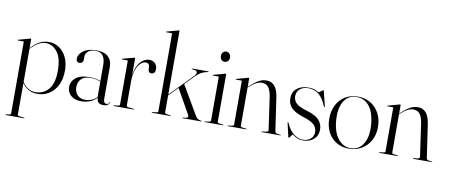

<svg xmlns="http://www.w3.org/2000/svg" viewBox="-79 -1064 3824 1632"><g transform="rotate(10 1833.0 -248.0)"><path d="M127 -437.5V-361Q162.5 -400.5 199.5 -420.5Q236.5 -440.5 282 -440.5Q330.5 -440.5 370 -413.5Q409.5 -386.5 433 -338.2Q456.5 -290 456.5 -225.5Q456.5 -150.5 430 -97.8Q403.5 -45 359 -17Q314.5 11 261.5 11Q173.5 11 127 -59V212Q127 222.5 139 224.5L182.5 229.5Q187 230 187 232.5Q187 235 183.5 235H26Q23 235 23 232.5Q23 229.5 30 228.5L57 224.5Q69 222.5 69 212.5V-403Q69 -407.5 64 -407.5H18.5Q16 -407.5 16 -410Q16 -412 19 -413.5L116.5 -440.5Q120.5 -442 123 -442Q127 -442 127 -437.5ZM255 -427Q228 -427 194.8 -409.8Q161.5 -392.5 127 -354.5V-68.5Q170.5 -0.5 242 -0.5Q308 -0.5 352.5 -51Q397 -101.5 397 -212Q397 -321 356 -374Q315 -427 255 -427Z M515 -94.5Q515 -142.5 554.8 -174.5Q594.5 -206.5 671.5 -206.5Q703 -206.5 726.2 -201.5Q749.5 -196.5 768.5 -189.5V-326Q768.5 -435.5 685.5 -435.5Q639.5 -435.5 618.8 -414.5Q598 -393.5 598 -372.5V-344Q598 -328 588.2 -319Q578.5 -310 564.5 -310Q553 -310 545.2 -318.2Q537.5 -326.5 537.5 -342.5Q537.5 -379 577.2 -409.8Q617 -440.5 691.5 -440.5Q760 -440.5 793.2 -408.5Q826.5 -376.5 826.5 -321V-49.5Q826.5 -26 833.5 -16.5Q840.5 -7 851.5 -7Q874 -7 876.5 -27.5Q877 -30 879 -30Q880.5 -30 880.5 -27.5Q880.5 -17 868 -4.5Q855.5 8 828 8Q771 8 771 -46Q747 -19.5 711.5 -5.5Q676 8.5 636 8.5Q580.5 8.5 547.8 -20.2Q515 -49 515 -94.5ZM575.5 -104Q575.5 -61 600.8 -35.2Q626 -9.5 667.5 -9.5Q695 -9.5 721.8 -19.8Q748.5 -30 768.5 -50.5V-185Q749.5 -192 728.5 -196.8Q707.5 -201.5 682.5 -201.5Q629.5 -201.5 602.5 -174.5Q575.5 -147.5 575.5 -104Z M1025.5 -430V-287Q1036.5 -363 1071.8 -401.2Q1107 -439.5 1146 -439.5Q1179.5 -439.5 1198 -420Q1216.5 -400.5 1216.5 -370Q1216.5 -349.5 1207.2 -339Q1198 -328.5 1184 -328.5Q1156 -328.5 1155 -361V-374Q1155 -411.5 1120 -411.5Q1097.5 -411.5 1075.8 -390.8Q1054 -370 1039.8 -329Q1025.5 -288 1025.5 -228V-24Q1025.5 -13.5 1037.5 -11.5L1087.5 -5.5Q1091.5 -5 1091.5 -2.5Q1091.5 0 1088 0H918Q914 0 914 -3Q914 -5.5 919.5 -6L955.5 -10.5Q967.5 -12.5 967.5 -22V-397.5Q967.5 -402.5 963 -402.5H917Q914.5 -402.5 914.5 -405Q914.5 -407 918 -408.5L1015 -434Q1019.5 -435 1021.5 -435Q1025.5 -435 1025.5 -430Z M1247.5 0Q1244.5 0 1244.5 -2.5Q1244.5 -5 1251.5 -6.5L1286.5 -10.5Q1298.5 -12.5 1298.5 -22.5V-690Q1298.5 -695 1293.5 -695H1248Q1245.5 -695 1245.5 -697.5Q1245.5 -700 1248.5 -701L1346 -728Q1350 -729.5 1352.5 -729.5Q1356.5 -729.5 1356.5 -725V-176.5L1546 -370.5Q1565 -390 1562.5 -404Q1560 -418 1539 -421L1518.5 -423.5Q1514 -424.5 1514 -427Q1514 -429.5 1518.5 -429.5H1656Q1661 -429.5 1661 -427Q1661 -424 1654 -423Q1628 -419.5 1601.8 -406Q1575.5 -392.5 1552 -368L1474 -288.5L1619.5 -39.5Q1629.5 -22 1640.8 -15.2Q1652 -8.5 1671 -5.5Q1675.5 -4.5 1675.5 -2Q1675.5 0 1672.5 0H1511.5Q1508.5 0 1508.5 -2.5Q1508.5 -5.5 1514 -5.5L1538.5 -8Q1566 -11.5 1550.5 -39L1433 -247L1356.5 -169V-23Q1356.5 -12.5 1368.5 -10.5L1404 -5.5Q1408.5 -5.5 1408.5 -2.5Q1408.5 0 1405 0Z M1779 -533.5Q1761.5 -533.5 1750.8 -546.2Q1740 -559 1740 -577.5Q1740 -596.5 1751.2 -609.2Q1762.5 -622 1779 -622Q1796.5 -622 1807.8 -609Q1819 -596 1819 -577.5Q1819 -559 1807.8 -546.2Q1796.5 -533.5 1779 -533.5ZM1811 -431.5V-23Q1811 -12.5 1823 -10.5L1858.5 -5.5Q1863 -5.5 1863 -2.5Q1863 0 1859.5 0H1702Q1699 0 1699 -2.5Q1699 -4 1703 -5L1741 -10.5Q1753 -12.5 1753 -22.5V-397Q1753 -401.5 1748 -401.5H1702.5Q1700 -401.5 1700 -404Q1700 -406 1703 -407.5L1800.5 -434.5Q1804.5 -436 1807 -436Q1811 -436 1811 -431.5Z M2010 -431.5V-357L2018 -365Q2064.5 -407.5 2095.5 -423.5Q2126.5 -439.5 2157.5 -439.5Q2204 -439.5 2230.2 -407.5Q2256.5 -375.5 2266 -310L2307 -29Q2309.5 -11 2325.5 -9L2355 -5Q2358.5 -4.5 2358.5 -2.5Q2358.5 0 2355 0H2194.5Q2190.5 0 2190.5 -2.5Q2190.5 -5 2195.5 -5.5L2233 -10.5Q2251 -13 2248.5 -29L2209 -305Q2200.5 -361.5 2180.8 -387.5Q2161 -413.5 2123.5 -413.5Q2077 -413.5 2021 -361.5L2010 -351.5V-23Q2010 -12.5 2022 -10.5L2057.5 -5.5Q2062 -5.5 2062 -2.5Q2062 0 2058.5 0H1901Q1898 0 1898 -2.5Q1898 -4 1902 -5L1940 -10.5Q1952 -12.5 1952 -22.5V-397Q1952 -401.5 1947 -401.5H1901.5Q1899 -401.5 1899 -404Q1899 -406 1902 -407.5L1999.5 -434.5Q2003.5 -436 2006 -436Q2010 -436 2010 -431.5Z M2548 3Q2590 3 2615.5 -19.8Q2641 -42.5 2641 -79Q2641 -116 2615.2 -141.2Q2589.5 -166.5 2522.5 -187Q2445 -212 2414.2 -244.5Q2383.5 -277 2383.5 -326Q2383.5 -380.5 2421 -411.2Q2458.5 -442 2520.5 -442Q2564.5 -442 2585.8 -430Q2607 -418 2611 -418Q2614.5 -418 2622.8 -424Q2631 -430 2638.8 -436Q2646.5 -442 2648.5 -442Q2651 -442 2652.5 -438L2684.5 -309Q2686 -303 2683.5 -301.5Q2680 -300 2678 -304Q2648.5 -376 2611 -406.2Q2573.5 -436.5 2522 -436.5Q2475.5 -436.5 2448.2 -413Q2421 -389.5 2421 -350.5Q2421 -315.5 2446 -290.5Q2471 -265.5 2543.5 -244.5Q2615 -223.5 2647 -189.8Q2679 -156 2679 -106Q2679 -54 2643.2 -22.5Q2607.5 9 2550.5 9Q2523.5 9 2503.8 0.5Q2484 -8 2472 -16.5Q2460 -25 2457 -25Q2455.5 -25 2449.8 -17Q2444 -9 2438 -1Q2432 7 2429.5 7Q2425 7 2424 2L2397.5 -114Q2396 -121 2398.5 -122.5Q2401 -123.5 2402.5 -121Q2433.5 -51 2472.5 -24Q2511.5 3 2548 3Z M2950.5 -439.5Q3010.5 -439.5 3058 -410.8Q3105.5 -382 3132.8 -330.8Q3160 -279.5 3160 -213Q3160 -147 3132.2 -96.8Q3104.5 -46.5 3056.2 -18.2Q3008 10 2946.5 10Q2886 10 2839.2 -18Q2792.5 -46 2766 -96.2Q2739.5 -146.5 2739.5 -213Q2739.5 -280 2765.8 -331Q2792 -382 2839.5 -410.8Q2887 -439.5 2950.5 -439.5ZM2971.5 3Q3037 -2 3072.2 -62.8Q3107.5 -123.5 3098.5 -228Q3089 -334.5 3043.2 -386.8Q2997.5 -439 2927.5 -433.5Q2858 -428.5 2824.5 -366Q2791 -303.5 2800.5 -201.5Q2810 -99.5 2857.5 -45.5Q2905 8.5 2971.5 3Z M3317 -431.5V-357L3325 -365Q3371.5 -407.5 3402.5 -423.5Q3433.5 -439.5 3464.5 -439.5Q3511 -439.5 3537.2 -407.5Q3563.5 -375.5 3573 -310L3614 -29Q3616.5 -11 3632.5 -9L3662 -5Q3665.5 -4.5 3665.5 -2.5Q3665.5 0 3662 0H3501.5Q3497.5 0 3497.5 -2.5Q3497.5 -5 3502.5 -5.5L3540 -10.5Q3558 -13 3555.5 -29L3516 -305Q3507.5 -361.5 3487.8 -387.5Q3468 -413.5 3430.5 -413.5Q3384 -413.5 3328 -361.5L3317 -351.5V-23Q3317 -12.5 3329 -10.5L3364.5 -5.5Q3369 -5.5 3369 -2.5Q3369 0 3365.5 0H3208Q3205 0 3205 -2.5Q3205 -4 3209 -5L3247 -10.5Q3259 -12.5 3259 -22.5V-397Q3259 -401.5 3254 -401.5H3208.5Q3206 -401.5 3206 -404Q3206 -406 3209 -407.5L3306.5 -434.5Q3310.5 -436 3313 -436Q3317 -436 3317 -431.5Z"/></g></svg>

Font: Fraunces 144pt Light
Style: Regular
Weight: 300
Version: Version 1.000;[b76b70a41]